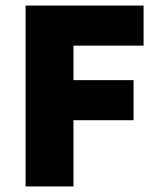

<svg xmlns="http://www.w3.org/2000/svg" viewBox="-20 -670 576 690"><path d="M72 0V-650H496V-506H244V-382H460V-238H244V0Z"/></svg>

Font: Mada Black
Style: Regular
Weight: 900
Designer: Khaled Hosny
Version: Version 1.5